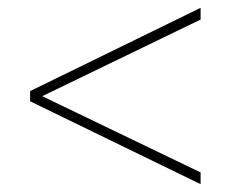

<svg xmlns="http://www.w3.org/2000/svg" viewBox="-20 -566 591 491"><path d="M57 -307 493 -95V-125L88 -320L493 -516V-546L57 -333Z"/></svg>

Font: Noto Sans Gurmukhi UI Thin
Style: Regular
Weight: 100
Designer: Jelle Bosma - Monotype Design Team
Foundry: Monotype Imaging Inc.
Version: Version 2.004